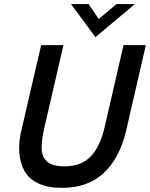

<svg xmlns="http://www.w3.org/2000/svg" viewBox="-20 -911 735 941"><path d="M447.8 -729 328.1 -891.1H414.1L463.9 -817.9L551.3 -891.1H641.1ZM282.7 9.8Q215.3 9.8 169.2 -11.5Q123 -32.7 101.1 -71Q79.1 -109.4 74.7 -162.4Q70.3 -215.3 86.4 -278.8L181.6 -689.9H291L195.8 -278.3Q182.6 -219.7 184.3 -179.2Q186 -138.7 213.1 -117.2Q240.2 -95.7 294.9 -95.7Q378.9 -95.7 425.3 -145Q471.7 -194.3 492.7 -287.6L585.4 -689.9H694.8L599.1 -274.4Q567.9 -138.2 489.7 -64.2Q411.6 9.8 282.7 9.8Z"/></svg>

Font: HK Grotesk SemiBold Italic
Style: Regular
Weight: 600
Italic angle: -13°
Designer: Alfredo Marco Pradil and Stefan Peev
Foundry: Hanken Design Co.
Version: Version 1.000;PS 001.000;hotconv 1.0.88;makeotf.lib2.5.64775